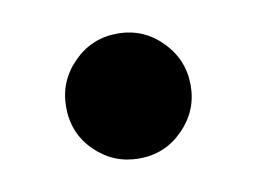

<svg xmlns="http://www.w3.org/2000/svg" viewBox="-37 -238 383 286"><g transform="rotate(-10 154.5 -94.5)"><path d="M60.1 -94.7Q60.1 -133.8 87.6 -161.6Q115.2 -189.5 154.3 -189.5Q193.4 -189.5 220.9 -161.6Q248.5 -133.8 248.5 -94.7Q248.5 -56.2 220.9 -28.3Q193.4 -0.5 154.3 -0.5Q115.7 -0.5 87.9 -27.6Q60.1 -54.7 60.1 -94.7Z"/></g></svg>

Font: Vazir Black FD-UI
Style: Black-FD-UI
Weight: 900
Designer: Saber Rastikerdar
Foundry: Saber Rastikerdar
Version: Version 30.0.0